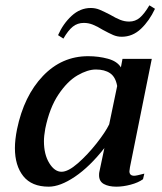

<svg xmlns="http://www.w3.org/2000/svg" viewBox="-20 -691 608 721"><path d="M198 -559Q217 -602 249 -631.5Q281 -661 321 -661Q338 -661 353 -655Q368 -649 393 -636Q415 -623 431.5 -616.5Q448 -610 465 -610Q488 -610 505 -624.5Q522 -639 541 -671L562 -658Q541 -613 509.5 -583Q478 -553 437 -553Q420 -553 405 -559.5Q390 -566 366 -579Q345 -592 328.5 -598.5Q312 -605 295 -605Q271 -605 253.5 -591Q236 -577 218 -546ZM36 -135Q36 -166 44 -206Q70 -331 141 -405.5Q212 -480 311 -480Q350 -480 385 -470.5Q420 -461 434 -438L440 -470H550L468 -63Q466 -51 466 -48Q466 -31 484 -31Q492 -31 522 -39L517 -18Q499 -5 470.5 2.5Q442 10 417 10Q388 10 370 0Q352 -10 352 -33Q352 -41 353 -45L372 -135Q317 -65 261.5 -27.5Q206 10 163 10Q99 10 67.5 -29.5Q36 -69 36 -135ZM390 -224 420 -368Q414 -402 393.5 -416Q373 -430 340 -430Q309 -430 271 -408Q233 -386 199.5 -336Q166 -286 150 -208Q145 -180 145 -161Q145 -111 165 -78.5Q185 -46 211 -46Q236 -46 272.5 -78Q309 -110 342.5 -152.5Q376 -195 390 -224Z"/></svg>

Font: Taviraj Medium
Style: Italic
Weight: 500
Italic angle: -12°
Designer: Katatrad Team
Foundry: CadsonDemak
Version: Version 1.001